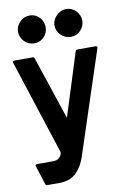

<svg xmlns="http://www.w3.org/2000/svg" viewBox="-94 -743 631 965"><g transform="rotate(-10 221.5 -260.5)"><path d="M107 -478Q113 -478 115 -472L223 -149L325 -472Q327 -478 333 -478H427Q432 -478 434.5 -475Q437 -472 435 -468L263 55Q248 103 216.5 135Q185 167 128 167H66Q60 167 58 161L27 64Q25 60 27.5 57Q30 54 35 54H116Q136 54 146 45.5Q156 37 160 26V27L162 16L5 -468Q3 -478 13 -478ZM314 -546Q285 -546 263.5 -567Q242 -588 242 -617Q242 -631 248 -644Q254 -657 263.5 -666.5Q273 -676 286 -682Q299 -688 314 -688Q343 -688 363.5 -666.5Q384 -645 384 -617Q384 -588 363.5 -567Q343 -546 314 -546ZM128 -546Q98 -546 77 -567Q56 -588 56 -617Q56 -645 77 -666.5Q98 -688 128 -688Q157 -688 177 -666.5Q197 -645 197 -617Q197 -588 177 -567Q157 -546 128 -546Z"/></g></svg>

Font: RonaldsonGothic
Style: Regular
Weight: 400
Designer: Mr. Robertson for MacKellar, Smiths & Jordan Co. Philadelphia
Foundry: CAT-Fonts Peter Wiegel
Version: Version 1.000